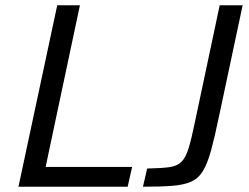

<svg xmlns="http://www.w3.org/2000/svg" viewBox="-20 -708 945 728"><path d="M50 0 197 -688H283L153 -75H481L464 0ZM522 0 538 -69Q591 -70 621 -74Q651 -78 667.5 -94Q684 -110 695 -145.5Q706 -181 719 -245L813 -688H900L810 -265Q794 -188 780.5 -138.5Q767 -89 750 -60.5Q733 -32 705.5 -19.5Q678 -7 634 -3.5Q590 0 522 0Z"/></svg>

Font: Saira
Style: Italic
Weight: 400
Italic angle: -12°
Designer: Hector Gatti with collaboration of the Omnibus-Type team
Foundry: Omnibus-Type
Version: Version 1.100; ttfautohint (v1.8.3)